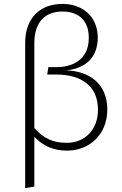

<svg xmlns="http://www.w3.org/2000/svg" viewBox="-20 -761 623 984"><path d="M320 -400C419 -411 481 -466 481 -569C480 -678 402 -741 300 -741C186 -741 109 -669 109 -541V203L156 195V-60C202 -11 257 11 325 11C434 11 529 -67 530 -199C530 -335 434 -397 320 -400ZM323 -29C251 -29 204 -51 156 -105V-540C156 -651 214 -702 300 -702C378 -702 435 -660 435 -568C436 -446 338 -417 272 -417H228L222 -379H268C401 -379 482 -317 482 -200C483 -94 412 -29 323 -29Z"/></svg>

Font: Fira Sans ExtraLight
Style: Regular
Weight: 200
Designer: bBox Type GmbH & Carrois Corporate GbR & Edenspiekermann AG
Foundry: bBox Type GmbH & Carrois Corporate GbR & Edenspiekermann AG
Version: Version 4.300;PS 004.300;hotconv 1.0.88;makeotf.lib2.5.64775